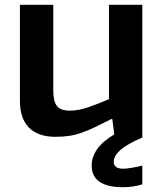

<svg xmlns="http://www.w3.org/2000/svg" viewBox="-20 -560 679 800"><path d="M211 10Q138 10 100.5 -28.5Q63 -67 63 -139V-540H202V-182Q202 -137 217.5 -118Q233 -99 271 -99Q308 -99 350.5 -114Q393 -129 434 -147V-540H573V13Q508 41 481 65.5Q454 90 454 114Q454 143 493 143Q507 143 530 139Q553 135 573 130V208Q537 220 491 220Q428 220 395 197.5Q362 175 362 130Q362 95 384 62.5Q406 30 456 0L448 -64H444Q405 -44 375.5 -30Q346 -16 320.5 -7Q295 2 269 6Q243 10 211 10Z"/></svg>

Font: Encode Sans Normal
Style: SemiBold
Weight: 600
Designer: Pablo Impallari, Andres Torresi
Foundry: Pablo Impallari, Andres Torresi
Version: Version 1.000; ttfautohint (v1.00) -l 8 -r 50 -G 200 -x 14 -